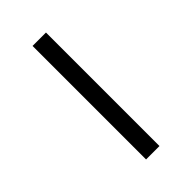

<svg xmlns="http://www.w3.org/2000/svg" viewBox="-166 -549 598 598"><g transform="rotate(-45 133.0 -250.0)"><path d="M103.5 0V-500H162.6V0Z"/></g></svg>

Font: Now Alt Light
Style: Regular
Weight: 300
Designer: Alfredo Marco Pradil
Foundry: Alfredo Marco Pradil
Version: Version 1.002;PS 001.002;hotconv 1.0.88;makeotf.lib2.5.64775